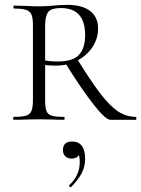

<svg xmlns="http://www.w3.org/2000/svg" viewBox="-20 -491 579 787"><path d="M242 0Q215 0 200 -1L139 -2L81 -1Q65 0 36 0Q34 0 34 -6Q34 -12 36 -12Q71 -12 87 -17Q103 -22 109 -36.5Q115 -51 115 -81V-387Q115 -417 109 -431Q103 -445 87 -450.5Q71 -456 37 -456Q35 -456 35 -462Q35 -468 37 -468L82 -467Q118 -465 139 -465Q158 -465 173 -466Q188 -467 198 -468Q230 -471 256 -471Q317 -471 349.5 -446Q382 -421 382 -374Q382 -333 359 -298Q336 -263 296.5 -242.5Q257 -222 209 -222Q177 -222 154 -226L153 -246Q178 -239 216 -239Q279 -239 304 -266.5Q329 -294 329 -347Q329 -458 229 -458Q189 -458 177 -441Q165 -424 165 -385V-81Q165 -50 170.5 -36Q176 -22 191.5 -17Q207 -12 242 -12Q245 -12 245 -6Q245 0 242 0ZM537 0H432Q413 0 364 -62Q315 -124 248 -232L294 -253Q353 -157 392 -106.5Q431 -56 464.5 -34Q498 -12 537 -12Q539 -12 539 -6Q539 0 537 0ZM269 276Q266 276 264 272.5Q262 269 264 268Q307 228 307 173Q307 153 302.5 144.5Q298 136 288 130L304 127Q307 143 298 151Q289 159 274 159Q257 159 247.5 149.5Q238 140 238 124Q238 89 276 89Q302 89 315.5 107Q329 125 329 160Q329 192 314.5 219.5Q300 247 272 275Q271 276 269 276Z"/></svg>

Font: Cormorant Unicase Light
Style: Regular
Weight: 300
Designer: Christian Thalmann (Catharsis Fonts)
Foundry: Catharsis Fonts
Version: Version 4.000